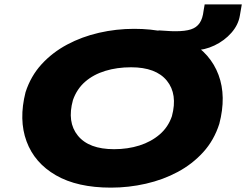

<svg xmlns="http://www.w3.org/2000/svg" viewBox="-20 -848 1127 879"><path d="M488 11Q334 11 236 -45.5Q138 -102 101.5 -201Q65 -300 97 -426Q121 -500 170.5 -554Q220 -608 287.5 -644Q355 -680 433.5 -698Q512 -716 594 -716Q748 -716 846 -659.5Q944 -603 980.5 -505Q1017 -407 984 -281Q960 -206 910.5 -151.5Q861 -97 794 -61Q727 -25 648 -7Q569 11 488 11ZM502 -165Q565 -165 618.5 -182Q672 -199 711 -232.5Q750 -266 767 -316Q794 -417 744 -478.5Q694 -540 580 -540Q516 -540 462 -523.5Q408 -507 370 -474Q332 -441 314 -390Q286 -289 336.5 -227Q387 -165 502 -165ZM735 -618 705 -709Q726 -708 745 -706.5Q764 -705 783 -705Q828 -705 854 -713.5Q880 -722 894 -742.5Q908 -763 912 -799L917 -828H1087L1078 -776Q1071 -734 1039.5 -698Q1008 -662 962 -640Q916 -618 869 -618Z"/></svg>

Font: Nunito Sans 7pt Expanded Black
Style: Italic
Weight: 900
Width: 7
Italic angle: -9°
Designer: Vernon Adams
Foundry: Vernon Adams
Version: Version 3.101;gftools[0.9.27]